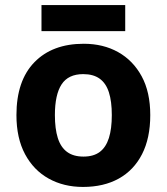

<svg xmlns="http://www.w3.org/2000/svg" viewBox="-20 -729 659 759"><path d="M574 -274Q574 -183 541.5 -119.5Q509 -56 449.5 -23Q390 10 308 10Q232 10 172.5 -23Q113 -56 79 -119.5Q45 -183 45 -274Q45 -410 116 -483Q187 -556 311 -556Q388 -556 447 -523Q506 -490 540 -427.5Q574 -365 574 -274ZM197 -274Q197 -220 208.5 -183.5Q220 -147 245 -128.5Q270 -110 310 -110Q350 -110 374.5 -128.5Q399 -147 410.5 -183.5Q422 -220 422 -274Q422 -328 410.5 -364Q399 -400 374 -418Q349 -436 309 -436Q250 -436 223.5 -395.5Q197 -355 197 -274ZM475 -709V-606H144V-709Z"/></svg>

Font: Noto Sans Cham
Style: Bold
Weight: 700
Version: Version 2.002